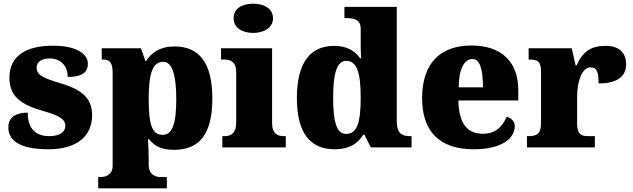

<svg xmlns="http://www.w3.org/2000/svg" viewBox="-20 -797 3420 1038"><path d="M243 10C399 10 478 -64 478 -174C478 -279 405 -318 297 -350C204 -378 178 -395 178 -432C178 -465 208 -481 249 -481C303 -481 346 -446 346 -381C422 -381 455 -405 455 -453C455 -500 403 -550 266 -550C125 -550 31 -497 31 -378C31 -276 91 -232 213 -197C295 -174 333 -155 333 -117C333 -88 310 -61 246 -61C178 -61 130 -96 130 -188C72 -188 25 -167 25 -109C25 -44 75 10 243 10Z M511 221H882V160H846C829 160 784 152 784 96V66C784 26 782 -10 780 -44H786C815 -7 854 13 920 13C1058 13 1128 -71 1128 -264C1128 -459 1056 -546 923 -546C846 -546 798 -512 770 -467H766L742 -536H530V-475H535C568 -475 589 -466 589 -403V100C589 153 543 160 526 160H511ZM860 -68C800 -68 784 -127 784 -264C784 -387 800 -463 863 -463C912 -463 933 -388 933 -261C933 -128 912 -68 860 -68Z M1349 -619C1406 -619 1456 -647 1456 -698C1456 -752 1406 -777 1349 -777C1289 -777 1243 -752 1243 -698C1243 -647 1289 -619 1349 -619ZM1182 0H1525V-61H1514C1477 -61 1451 -78 1451 -131V-536H1175V-475H1194C1230 -475 1257 -458 1257 -409V-135C1257 -79 1232 -61 1194 -61H1182Z M1789 10C1867 10 1914 -20 1944 -69H1950L1985 0H2205V-61H2197C2148 -61 2125 -80 2125 -143V-760H1842V-699H1850C1894 -699 1930 -693 1930 -641V-596C1930 -557 1930 -512 1932 -482H1927C1899 -520 1859 -549 1786 -549C1659 -549 1585 -460 1585 -267C1585 -75 1659 10 1789 10ZM1851 -73C1800 -73 1781 -138 1781 -269C1781 -397 1800 -468 1852 -468C1912 -468 1930 -397 1930 -270C1930 -137 1912 -73 1851 -73Z M2541 10C2702 10 2763 -55 2763 -115C2763 -141 2744 -159 2719 -166C2697 -113 2659 -74 2591 -74C2505 -74 2461 -129 2458 -254H2782V-309C2782 -468 2686 -551 2529 -551C2359 -551 2262 -454 2262 -266C2262 -91 2352 10 2541 10ZM2591 -325H2460C2460 -425 2491 -478 2534 -478C2574 -478 2591 -424 2591 -325Z M2829 0H3196V-61H3161C3124 -61 3100 -69 3100 -128V-278C3100 -355 3126 -433 3173 -433C3210 -433 3216 -401 3216 -346C3305 -346 3365 -375 3365 -450C3365 -506 3333 -549 3255 -549C3177 -549 3131 -521 3097 -443H3092L3071 -536H2838V-475H2842C2886 -475 2905 -466 2905 -407V-133C2905 -70 2879 -61 2834 -61H2829Z"/></svg>

Font: Noto Serif Malayalam Black
Style: Regular
Weight: 900
Designer: Indian type Foundry, Jelle Bosma, Monotype Design Team
Foundry: Monotype Imaging Inc.
Version: Version 2.104